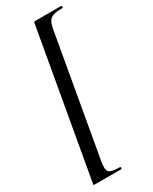

<svg xmlns="http://www.w3.org/2000/svg" viewBox="-216 -776 752 943"><g transform="rotate(-30 159.5 -304.0)"><path d="M20 117Q15 117 14 115Q13 113 15 106L160 -715Q161 -722 162.5 -723.5Q164 -725 169 -725Q207 -725 249 -725Q291 -725 315 -725Q319 -725 319 -719Q319 -713 315 -713Q282 -713 264 -707Q246 -701 237.5 -686Q229 -671 224 -642L105 34Q97 77 108.5 91Q120 105 169 105Q174 105 174 111Q174 117 169 117Q144 117 101.5 117Q59 117 20 117Z"/></g></svg>

Font: Cormorant Infant Light SemiBold
Style: Italic
Weight: 600
Italic angle: -10°
Version: Version 4.001